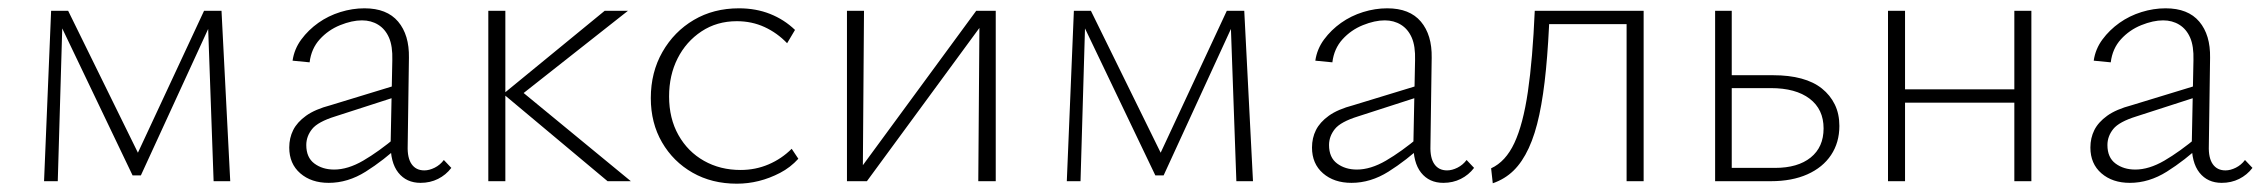

<svg xmlns="http://www.w3.org/2000/svg" viewBox="-20 -436 5443 462"><path d="M86 0 103 -410H131L119 0ZM494 0 480 -392 495 -397 319 -14H299L120 -388L122 -410H144L318 -56H306L471 -410H513L534 0Z M992 4Q958 4 938.5 -20.5Q919 -45 920 -92L924 -291Q925 -325 916 -345.5Q907 -366 890 -376.5Q873 -387 851 -387Q827 -387 798.5 -375.5Q770 -364 749.5 -341.5Q729 -319 725 -286L684 -290Q688 -318 705 -341Q722 -364 746 -381Q770 -398 799 -407Q828 -416 857 -416Q911 -416 938 -384Q965 -352 964 -297L961 -85Q960 -56 970.5 -41Q981 -26 1001 -26Q1013 -26 1026 -32.5Q1039 -39 1048 -51L1066 -32Q1053 -15 1034 -5.5Q1015 4 992 4ZM771 4Q729 4 702.5 -19Q676 -42 676 -81Q676 -104 685.5 -123Q695 -142 716.5 -157.5Q738 -173 776 -183L943 -234L948 -208L787 -156Q745 -143 731 -125.5Q717 -108 717 -87Q717 -57 736.5 -42.5Q756 -28 784 -28Q817 -28 854 -49.5Q891 -71 934 -107L945 -89Q903 -50 860 -23Q817 4 771 4Z M1442 0 1191 -210 1435 -410H1491L1222 -198V-227L1498 0ZM1155 0V-410H1196V0Z M1753 6Q1693 6 1646.5 -20.5Q1600 -47 1573 -93.5Q1546 -140 1546 -200Q1546 -262 1574 -311Q1602 -360 1649.5 -388Q1697 -416 1758 -416Q1799 -416 1833 -402.5Q1867 -389 1893 -364L1874 -332Q1850 -357 1819.5 -371Q1789 -385 1753 -385Q1705 -385 1668 -360.5Q1631 -336 1610.5 -295.5Q1590 -255 1590 -204Q1590 -151 1612.5 -111Q1635 -71 1674 -49Q1713 -27 1762 -27Q1798 -27 1829.5 -40.5Q1861 -54 1885 -78L1901 -54Q1882 -33 1857 -20Q1832 -7 1806 -0.5Q1780 6 1753 6Z M2334 0 2337 -410H2376V0ZM2018 0V-410H2059L2056 0ZM2042 0V-19L2329 -410H2353V-391L2066 0Z M2547 0 2564 -410H2592L2580 0ZM2955 0 2941 -392 2956 -397 2780 -14H2760L2581 -388L2583 -410H2605L2779 -56H2767L2932 -410H2974L2995 0Z M3453 4Q3419 4 3399.5 -20.5Q3380 -45 3381 -92L3385 -291Q3386 -325 3377 -345.5Q3368 -366 3351 -376.5Q3334 -387 3312 -387Q3288 -387 3259.5 -375.5Q3231 -364 3210.5 -341.5Q3190 -319 3186 -286L3145 -290Q3149 -318 3166 -341Q3183 -364 3207 -381Q3231 -398 3260 -407Q3289 -416 3318 -416Q3372 -416 3399 -384Q3426 -352 3425 -297L3422 -85Q3421 -56 3431.5 -41Q3442 -26 3462 -26Q3474 -26 3487 -32.5Q3500 -39 3509 -51L3527 -32Q3514 -15 3495 -5.5Q3476 4 3453 4ZM3232 4Q3190 4 3163.5 -19Q3137 -42 3137 -81Q3137 -104 3146.5 -123Q3156 -142 3177.5 -157.5Q3199 -173 3237 -183L3404 -234L3409 -208L3248 -156Q3206 -143 3192 -125.5Q3178 -108 3178 -87Q3178 -57 3197.5 -42.5Q3217 -28 3245 -28Q3278 -28 3315 -49.5Q3352 -71 3395 -107L3406 -89Q3364 -50 3321 -23Q3278 4 3232 4Z M3572 5 3568 -31Q3603 -47 3624 -92Q3645 -137 3656.5 -215.5Q3668 -294 3673 -410H3709Q3706 -331 3700 -269Q3694 -207 3684 -160Q3674 -113 3658.5 -79.5Q3643 -46 3622 -25.5Q3601 -5 3572 5ZM3894 0V-410H3935V0ZM3694 -378V-410H3912V-378Z M4107 0V-410H4147V-32H4251Q4306 -32 4337 -57Q4368 -82 4368 -127Q4368 -173 4334.5 -198.5Q4301 -224 4241 -224H4136V-255H4247Q4285 -255 4314.5 -247Q4344 -239 4364 -223Q4384 -207 4395 -184.5Q4406 -162 4406 -133Q4406 -93 4386 -63Q4366 -33 4329 -16.5Q4292 0 4241 0Z M4827 0V-410H4868V0ZM4523 0V-410H4564V0ZM4542 -189V-221H4848V-189Z M5326 4Q5292 4 5272.5 -20.5Q5253 -45 5254 -92L5258 -291Q5259 -325 5250 -345.5Q5241 -366 5224 -376.5Q5207 -387 5185 -387Q5161 -387 5132.5 -375.5Q5104 -364 5083.5 -341.5Q5063 -319 5059 -286L5018 -290Q5022 -318 5039 -341Q5056 -364 5080 -381Q5104 -398 5133 -407Q5162 -416 5191 -416Q5245 -416 5272 -384Q5299 -352 5298 -297L5295 -85Q5294 -56 5304.5 -41Q5315 -26 5335 -26Q5347 -26 5360 -32.5Q5373 -39 5382 -51L5400 -32Q5387 -15 5368 -5.5Q5349 4 5326 4ZM5105 4Q5063 4 5036.5 -19Q5010 -42 5010 -81Q5010 -104 5019.5 -123Q5029 -142 5050.5 -157.5Q5072 -173 5110 -183L5277 -234L5282 -208L5121 -156Q5079 -143 5065 -125.5Q5051 -108 5051 -87Q5051 -57 5070.5 -42.5Q5090 -28 5118 -28Q5151 -28 5188 -49.5Q5225 -71 5268 -107L5279 -89Q5237 -50 5194 -23Q5151 4 5105 4Z"/></svg>

Font: Ysabeau ExtraLight
Style: Regular
Weight: 250
Designer: Christian Thalmann (Catharsis Fonts)
Version: Version 2.002